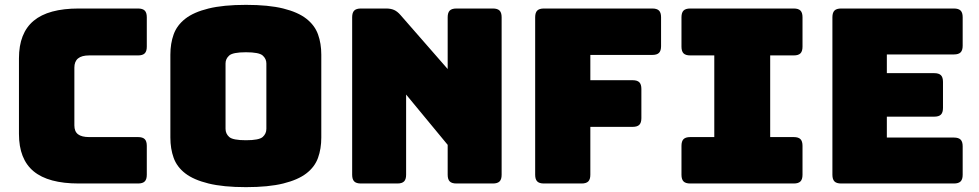

<svg xmlns="http://www.w3.org/2000/svg" viewBox="-20 -755 4030 790"><path d="M548 0H304Q179 0 118.5 -50Q58 -100 58 -204V-515Q58 -619 118.5 -669.5Q179 -720 304 -720H548Q567 -720 575.5 -711.5Q584 -703 584 -684V-563Q584 -544 575.5 -535.5Q567 -527 548 -527H347Q316 -527 301 -514.5Q286 -502 286 -477V-239Q286 -214 301 -202.5Q316 -191 347 -191H548Q567 -191 575.5 -182.5Q584 -174 584 -155V-36Q584 -17 575.5 -8.5Q567 0 548 0Z M1302 -189Q1302 -143 1288.5 -105.5Q1275 -68 1240.5 -41.5Q1206 -15 1145.5 0Q1085 15 992 15Q899 15 838 0Q777 -15 742.5 -41.5Q708 -68 694.5 -105.5Q681 -143 681 -189V-530Q681 -576 694.5 -613.5Q708 -651 742.5 -678Q777 -705 838 -720Q899 -735 992 -735Q1085 -735 1145.5 -720Q1206 -705 1240.5 -678Q1275 -651 1288.5 -613.5Q1302 -576 1302 -530ZM908 -225Q908 -205 923 -191.5Q938 -178 992 -178Q1046 -178 1061 -191.5Q1076 -205 1076 -225V-494Q1076 -513 1061 -526.5Q1046 -540 992 -540Q938 -540 923 -526.5Q908 -513 908 -494Z M1615 0H1465Q1446 0 1437.5 -8.5Q1429 -17 1429 -36V-684Q1429 -703 1437.5 -711.5Q1446 -720 1465 -720H1569Q1588 -720 1601.5 -714Q1615 -708 1628 -693L1822 -471V-684Q1822 -703 1830.5 -711.5Q1839 -720 1858 -720H2008Q2027 -720 2035.5 -711.5Q2044 -703 2044 -684V-36Q2044 -17 2035.5 -8.5Q2027 0 2008 0H1858Q1839 0 1830.5 -8.5Q1822 -17 1822 -36V-159L1651 -366V-36Q1651 -17 1642.5 -8.5Q1634 0 1615 0Z M2373 0H2218Q2199 0 2190.5 -8.5Q2182 -17 2182 -36V-684Q2182 -703 2190.5 -711.5Q2199 -720 2218 -720H2664Q2683 -720 2691.5 -711.5Q2700 -703 2700 -684V-565Q2700 -546 2691.5 -537.5Q2683 -529 2664 -529H2409V-425H2583Q2602 -425 2610.5 -416.5Q2619 -408 2619 -389V-269Q2619 -250 2610.5 -241.5Q2602 -233 2583 -233H2409V-36Q2409 -17 2400.5 -8.5Q2392 0 2373 0Z M2820 0Q2801 0 2792.5 -8.5Q2784 -17 2784 -36V-155Q2784 -174 2792.5 -182.5Q2801 -191 2820 -191H2919V-527H2820Q2801 -527 2792.5 -535.5Q2784 -544 2784 -563V-684Q2784 -703 2792.5 -711.5Q2801 -720 2820 -720H3246Q3265 -720 3273.5 -711.5Q3282 -703 3282 -684V-563Q3282 -544 3273.5 -535.5Q3265 -527 3246 -527H3149V-191H3246Q3265 -191 3273.5 -182.5Q3282 -174 3282 -155V-36Q3282 -17 3273.5 -8.5Q3265 0 3246 0Z M3905 0H3441Q3422 0 3413.5 -8.5Q3405 -17 3405 -36V-684Q3405 -703 3413.5 -711.5Q3422 -720 3441 -720H3905Q3924 -720 3932.5 -711.5Q3941 -703 3941 -684V-567Q3941 -548 3932.5 -539.5Q3924 -531 3905 -531H3629V-454H3824Q3843 -454 3851.5 -445.5Q3860 -437 3860 -418V-311Q3860 -292 3851.5 -283.5Q3843 -275 3824 -275H3629V-189H3905Q3924 -189 3932.5 -180.5Q3941 -172 3941 -153V-36Q3941 -17 3932.5 -8.5Q3924 0 3905 0Z"/></svg>

Font: Bungee
Style: Regular
Weight: 400
Designer: David Jonathan Ross
Foundry: David Jonathan Ross
Version: Version 1.000;PS 1.0;hotconv 1.0.72;makeotf.lib2.5.5900